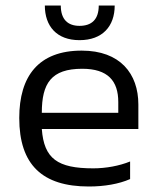

<svg xmlns="http://www.w3.org/2000/svg" viewBox="-20 -668 573 698"><path d="M201 -648H143C143 -573 186 -522 269 -522C353 -522 397 -573 397 -648H339C339 -597 313 -574 269 -574C227 -574 201 -597 201 -648ZM132 -199H483V-288C483 -400 417 -484 277 -484C120 -484 50 -391 50 -239C50 -69 134 10 303 10C359 10 412 1 453 -17V-81C414 -65 365 -56 319 -56C189 -56 140 -91 132 -199ZM279 -418C372 -418 410 -374 410 -297V-258H132C132 -365 166 -418 279 -418Z"/></svg>

Font: Kanit Light
Style: Regular
Weight: 300
Designer: Katatrad Team
Foundry: CadsonDemak
Version: Version 1.000;PS 001.000;hotconv 1.0.88;makeotf.lib2.5.64775